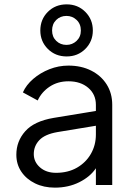

<svg xmlns="http://www.w3.org/2000/svg" viewBox="-20 -849 612 881"><path d="M232 12Q294 12 344 -13Q394 -38 420 -77V0H495V-368Q495 -421 469.5 -461.5Q444 -502 398.5 -525Q353 -548 294 -548Q249 -548 207 -531.5Q165 -515 132.5 -487Q100 -459 85 -425L153 -388Q171 -427 208 -451.5Q245 -476 294 -476Q350 -476 385 -446Q420 -416 420 -368V-340L226 -308Q137 -293 96 -247Q55 -201 55 -139Q55 -95 78 -61Q101 -27 141 -7.5Q181 12 232 12ZM135 -142Q135 -179 160.5 -206Q186 -233 244 -243L420 -272V-232Q420 -183 397 -143Q374 -103 333 -79.5Q292 -56 237 -56Q192 -56 163.5 -81Q135 -106 135 -142ZM286 -590Q337 -590 371.5 -624.5Q406 -659 406 -709Q406 -760 371.5 -794.5Q337 -829 286 -829Q234 -829 199.5 -794.5Q165 -760 165 -709Q165 -659 199.5 -624.5Q234 -590 286 -590ZM285 -643Q257 -643 238 -661.5Q219 -680 219 -709Q219 -739 238 -757.5Q257 -776 285 -776Q312 -776 331.5 -757.5Q351 -739 351 -709Q351 -680 331.5 -661.5Q312 -643 285 -643Z"/></svg>

Font: Plus Jakarta Sans
Style: Regular
Weight: 400
Designer: Gumpita Rahayu
Foundry: Tokotype
Version: Version 2.004; ttfautohint (v1.8.3)